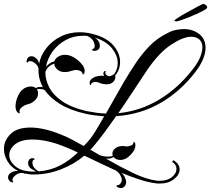

<svg xmlns="http://www.w3.org/2000/svg" viewBox="-23 -818 1074 977"><path d="M592 139Q586 139 578 136Q571 133 570 128.5Q569 124 576 124Q584 124 590.5 115Q597 106 597 97Q597 88 589.5 74Q582 60 569 51Q528 32 487 12.5Q446 -7 406 -26Q354 18 286.5 44Q219 70 148 70Q136 70 125.5 68.5Q115 67 105 65V67Q97 62 87 62Q79 62 71 65Q63 68 58 72Q48 79 43 88Q38 97 42 103Q44 107 44 107Q44 110 40 110Q36 110 31 107Q18 98 18 85Q18 65 44 55Q56 51 69 52Q34 34 15.5 3Q-3 -28 -3 -60Q-3 -102 30 -135.5Q63 -169 133 -169Q165 -169 205 -160Q245 -151 293 -131Q318 -121 345.5 -106.5Q373 -92 403 -75L406 -78Q438 -110 461.5 -148.5Q485 -187 507 -226Q484 -228 460 -231Q436 -234 413 -239Q333 -257 282 -289Q231 -321 204 -360Q198 -363 191.5 -364Q185 -365 179 -365Q175 -365 171.5 -365Q168 -365 165 -363Q171 -354 171 -344Q171 -321 153 -306Q141 -295 130 -291Q119 -287 110 -285Q100 -282 88 -272.5Q76 -263 76 -251Q76 -246 79 -241H78Q76 -241 72 -242.5Q68 -244 63 -250Q56 -260 56 -277Q56 -298 65 -321Q74 -344 86 -357Q97 -368 109.5 -373Q122 -378 133 -378Q150 -378 159 -370Q174 -378 195 -375Q170 -421 173 -471Q166 -490 154 -497Q141 -507 130 -507Q123 -507 120 -503Q119 -500 116 -500Q110 -500 113 -512Q119 -532 137 -532Q153 -532 167 -515Q173 -508 176 -495Q185 -538 213.5 -574Q242 -610 285.5 -632Q329 -654 383 -654Q424 -654 470 -639Q528 -620 558 -582Q588 -544 588 -503Q588 -463 563 -434Q566 -424 560.5 -411.5Q555 -399 539 -392Q532 -389 521 -389Q498 -389 476 -399Q473 -400 470 -400.5Q467 -401 464 -401Q457 -401 450.5 -399Q444 -397 442 -392Q440 -388 438.5 -385.5Q437 -383 435 -387Q433 -393 433 -396Q433 -409 445 -418Q458 -428 476.5 -431Q495 -434 504 -432Q505 -431 508 -431Q503 -436 503 -443Q503 -452 509 -456Q512 -458 514 -456.5Q516 -455 514 -452Q513 -450 513 -447Q513 -440 520 -435Q527 -430 535 -430Q542 -432 547.5 -434.5Q553 -437 557 -440Q576 -465 576 -497Q576 -534 548.5 -570Q521 -606 465 -625L459 -627Q468 -622 476 -612Q485 -600 485 -586Q485 -561 458 -559Q450 -559 447 -563Q444 -567 450 -569Q459 -572 459 -585Q459 -593 454 -605Q451 -613 441.5 -622Q432 -631 421 -635Q416 -636 410 -636Q404 -636 399 -636Q351 -636 311 -614Q271 -592 245 -556.5Q219 -521 211 -479Q220 -488 229.5 -495Q239 -502 254 -506V-507Q258 -520 273 -529.5Q288 -539 308 -539Q313 -539 317.5 -538.5Q322 -538 326 -537Q343 -533 362 -520Q381 -507 394.5 -490Q408 -473 408 -457Q408 -446 404 -442.5Q400 -439 398 -438Q397 -451 386.5 -456.5Q376 -462 364 -462Q355 -462 347 -459Q337 -456 325 -453Q313 -450 296 -452Q280 -454 267 -466Q254 -478 253 -494Q239 -490 228 -481Q217 -472 208 -453Q207 -413 227.5 -373.5Q248 -334 294 -302.5Q340 -271 416 -253Q442 -248 466.5 -244.5Q491 -241 516 -240Q538 -278 560.5 -318.5Q583 -359 608 -402Q636 -449 667.5 -496.5Q699 -544 738.5 -584.5Q778 -625 830 -650Q850 -661 871.5 -665.5Q893 -670 912 -670Q958 -670 990.5 -645Q1023 -620 1023 -574Q1023 -549 1011 -519Q999 -489 973 -454Q897 -354 794.5 -294.5Q692 -235 568 -227Q540 -187 511 -147.5Q482 -108 450 -70Q447 -66 443.5 -62.5Q440 -59 437 -56L487 -27H490Q507 -21 527 -21Q543 -21 551 -25Q550 -28 549.5 -30.5Q549 -33 549 -36Q549 -48 557.5 -57.5Q566 -67 577 -71Q589 -75 601 -75Q606 -75 610 -74.5Q614 -74 618 -73Q629 -72 643.5 -77.5Q658 -83 656 -97Q658 -96 662 -93.5Q666 -91 666 -78Q666 -59 648.5 -38Q631 -17 613 -9Q600 -4 590 -4Q567 -4 555 -19Q538 -8 516 -11Q585 29 652.5 61.5Q720 94 773 101Q778 102 782 102Q786 102 790 102Q829 102 852 83Q875 64 875 42Q875 19 853 6L859 -3Q891 16 891 44Q891 71 862.5 93.5Q834 116 790 116Q786 116 781 116Q776 116 771 115Q731 110 687 95.5Q643 81 596 62Q607 72 613 85.5Q619 99 619 108Q619 121 611 130Q603 139 592 139ZM579 -242Q690 -253 786 -310.5Q882 -368 955 -462Q983 -497 995 -526Q1007 -555 1007 -577Q1007 -603 991.5 -617Q976 -631 950 -631Q909 -631 847.5 -590.5Q786 -550 724 -459Q687 -404 651.5 -349.5Q616 -295 579 -242ZM148 55Q151 55 154 55Q157 55 161 54Q158 54 156 52Q146 47 138.5 42.5Q131 38 126 31Q120 22 120 11Q120 2 125.5 -5.5Q131 -13 142 -13Q150 -13 152.5 -9.5Q155 -6 150 -5Q142 -4 142 10Q142 15 144 23Q146 30 154 39Q162 48 174 54Q235 49 283.5 23.5Q332 -2 373 -42Q345 -56 319 -66Q265 -89 221.5 -98.5Q178 -108 144 -108Q83 -108 53.5 -83.5Q24 -59 24 -29Q24 2 55.5 28.5Q87 55 148 55ZM874 -709Q864 -710 864 -713Q864 -715 875.5 -723Q887 -731 902 -740Q917 -749 925 -753Q966 -775 986.5 -786.5Q1007 -798 1013 -798Q1019 -797 1025.5 -791.5Q1032 -786 1031 -779Q1031 -775 1016.5 -766.5Q1002 -758 980 -748Q958 -738 935.5 -729Q913 -720 896 -714.5Q879 -709 874 -709Z"/></svg>

Font: Fleur De Leah
Style: Regular
Weight: 400
Designer: Robert E. Leuschke
Foundry: Robert E. Leuschke
Version: Version 1.010; ttfautohint (v1.8.3)